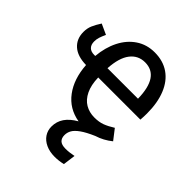

<svg xmlns="http://www.w3.org/2000/svg" viewBox="-219 -683 1052 1052"><g transform="rotate(45 307.5 -156.5)"><path d="M570.3 -236.9H243.6Q245.1 -179.5 263.6 -141.3Q282.1 -103.1 313.1 -84.9Q344.1 -66.7 383.6 -66.7Q419 -66.7 445.1 -76.4Q471.3 -86.2 503.1 -106.2L548.7 -47.2Q507.2 -13.8 459 1Q410.3 22.1 383.1 41.5Q355.9 61 345.9 79Q335.9 96.9 335.9 116.9Q335.9 141 349.5 153.6Q363.1 166.2 393.3 166.2Q421.5 166.2 455.9 159L446.2 231.8Q412.8 239.5 382.1 239.5Q343.1 239.5 313.6 225.9Q284.1 212.3 268.2 188.5Q252.3 164.6 252.3 134.4Q252.3 95.4 273.3 64.6Q294.4 33.8 337.4 9.2Q253.3 -5.1 204.1 -70.8Q154.9 -136.4 148.2 -237.9Q81 -239 45.4 -270.8Q9.7 -302.6 9.7 -356.4Q9.7 -384.6 19.7 -407.7Q29.7 -430.8 48.2 -459.5L108.7 -431.8Q97.9 -408.7 93.1 -393.3Q88.2 -377.9 88.2 -360.5Q88.2 -335.9 101.5 -322.3Q114.9 -308.7 140.5 -308.7H148.7Q154.9 -379.5 182.8 -434.9Q210.8 -490.3 257.7 -521.8Q304.6 -553.3 365.6 -553.3Q430.8 -553.3 477.2 -521.3Q523.6 -489.2 547.9 -429Q572.3 -368.7 572.3 -286.2Q572.3 -262.6 570.3 -236.9ZM480 -308.7Q476.9 -477.4 366.7 -477.4Q313.3 -477.4 281 -435.4Q248.7 -393.3 243.6 -308.7Z"/></g></svg>

Font: Fira Code Fixed Retina
Style: Regular
Weight: 450
Monospace: yes
Designer: Carrois Corporate, Edenspiekermann AG, Nikita Prokopov
Foundry: Carrois Corporate, Edenspiekermann AG, Nikita Prokopov
Version: Version 5.002